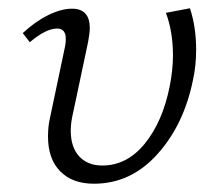

<svg xmlns="http://www.w3.org/2000/svg" viewBox="-20 -439 534 464"><path d="M96 -109Q96 -134 101 -155L136 -321Q139 -333 139 -345Q139 -370 118 -370Q91 -370 52 -337L35 -359Q65 -387 96.5 -402.5Q128 -418 154 -418Q197 -418 197 -371Q197 -360 193 -338L157 -168Q151 -144 151 -123Q151 -83 171.5 -61Q192 -39 227 -39Q287 -39 330 -92Q373 -145 390 -230Q398 -270 398 -305Q398 -362 381 -408L439 -419Q454 -374 454 -319Q454 -279 446 -244Q424 -137 360 -66Q296 5 207 5Q155 5 125.5 -25Q96 -55 96 -109Z"/></svg>

Font: Ysabeau Infant Semilight
Style: Italic
Weight: 300
Italic angle: -12°
Designer: Christian Thalmann (Catharsis Fonts)
Version: Version 0.003